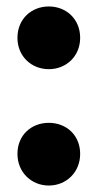

<svg xmlns="http://www.w3.org/2000/svg" viewBox="-20 -566 302 594"><path d="M131 -352C185 -352 228 -392 228 -449C228 -507 185 -546 131 -546C77 -546 34 -507 34 -449C34 -392 77 -352 131 -352ZM131 8C185 8 228 -33 228 -90C228 -148 185 -186 131 -186C77 -186 34 -148 34 -90C34 -33 77 8 131 8Z"/></svg>

Font: Montserrat Lite
Style: Bold
Weight: 700
Designer: Julieta Ulanovsky
Foundry: Julieta Ulanovsky
Version: Version 7.200;PS 007.200;hotconv 1.0.88;makeotf.lib2.5.64775